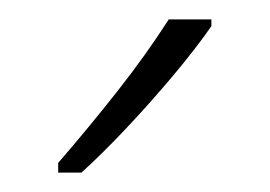

<svg xmlns="http://www.w3.org/2000/svg" viewBox="-20 -784 278 198"><path d="M198 -757Q182 -734 158.5 -706Q135 -678 110 -651.5Q85 -625 64 -606H40V-616Q72 -653 101.5 -690.5Q131 -728 154 -764H198Z"/></svg>

Font: Noto Sans Lao Condensed ExtraLight
Style: Regular
Weight: 200
Width: 3
Designer: Monotype Design Team
Foundry: Monotype Imaging Inc.
Version: Version 2.003; ttfautohint (v1.8.4.7-5d5b)